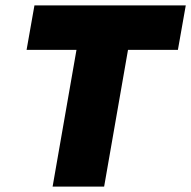

<svg xmlns="http://www.w3.org/2000/svg" viewBox="-20 -688 705 708"><path d="M174 0 262 -504H78L107 -668H665L636 -504H452L364 0Z"/></svg>

Font: Celebes Black
Style: Italic
Weight: 900
Italic angle: -10°
Designer: Anugrah Pasau
Foundry: Lafontype
Version: Version 1.000; ttfautohint (v1.8.4)